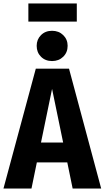

<svg xmlns="http://www.w3.org/2000/svg" viewBox="-31 -1090 605 1110"><path d="M358 -151H182L151 0H-11L176 -693H368L554 0H389ZM334 -266 270 -576 206 -266ZM360 -825Q360 -787 334.5 -762Q309 -737 270 -737Q231 -737 206 -762Q181 -787 181 -825Q181 -862 206 -887Q231 -912 270 -912Q309 -912 334.5 -887Q360 -862 360 -825ZM133 -965V-1070H413V-965Z"/></svg>

Font: Fira Sans Condensed
Style: Bold
Weight: 700
Width: 3
Designer: bBox Type GmbH & Carrois Corporate GbR & Edenspiekermann AG
Foundry: bBox Type GmbH & Carrois Corporate GbR & Edenspiekermann AG
Version: Version 4.301